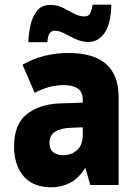

<svg xmlns="http://www.w3.org/2000/svg" viewBox="-20 -789 570 819"><path d="M200 10Q121 10 80.5 -37.5Q40 -85 40 -164Q40 -259 94.5 -302Q149 -345 237 -348L333 -351V-364Q333 -397 311.5 -411.5Q290 -426 251 -426Q190 -426 128 -393L76 -513Q120 -538 168.5 -550.5Q217 -563 272 -563Q486 -563 486 -375V0H365L345 -71H342Q313 -25 276 -7.5Q239 10 200 10ZM250 -127Q284 -127 308.5 -148.5Q333 -170 333 -214V-246L284 -244Q241 -243 216 -227.5Q191 -212 191 -180Q191 -152 207.5 -139.5Q224 -127 250 -127ZM101 -609Q102 -645 110 -681.5Q118 -718 138 -743Q158 -768 195 -768Q225 -768 249 -755.5Q273 -743 295.5 -731Q318 -719 340 -719Q357 -719 364 -731Q371 -743 375 -769H455Q453 -687 426 -648.5Q399 -610 358 -610Q329 -610 303.5 -622Q278 -634 255.5 -646Q233 -658 213 -658Q200 -658 192 -647.5Q184 -637 182 -609Z"/></svg>

Font: Noto Sans Mono Condensed Black
Style: Regular
Weight: 900
Width: 3
Designer: Monotype Design Team
Foundry: Monotype Imaging Inc.
Version: Version 2.014